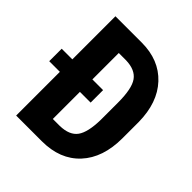

<svg xmlns="http://www.w3.org/2000/svg" viewBox="-198 -842 972 972"><g transform="rotate(45 288.0 -355.5)"><path d="M292 -313H215.3V-119.1H265.1Q333 -120.6 360.8 -158.9Q388.7 -197.3 390.1 -289.1V-411.1Q390.1 -510.7 362.3 -550Q334.5 -589.4 267.6 -591.3H215.3V-402.3H292ZM71.8 0V-313H-4.4V-402.3H71.8V-710.9H259.8Q384.3 -710.9 458.3 -631.8Q532.2 -552.7 533.7 -415V-299.8Q533.7 -159.7 459.7 -79.8Q385.7 0 255.9 0Z"/></g></svg>

Font: MAUL Condensed Bold
Style: Condensed Bold
Weight: 700
Designer: MAUL
Version: Version 1.0; 2020; ttfautohint (v1.8.3)